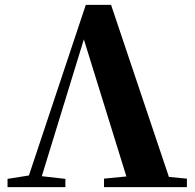

<svg xmlns="http://www.w3.org/2000/svg" viewBox="-20 -770 801 790"><path d="M408 0H749V-35L675 -42L437 -750H333L99 -48L11 -34V0H249V-34L152 -45L325 -608L500 -44L408 -35Z"/></svg>

Font: Noto Serif CJK SC Black
Style: Regular
Weight: 900
Designer: Ryoko NISHIZUKA 西塚涼子 (kana & ideographs); Frank Grießhammer (Latin, Greek & Cyrillic); Wenlong ZHANG 张文龙 (bopomofo); San
Foundry: Adobe
Version: Version 2.001;hotconv 1.1.0;makeotfexe 2.6.0